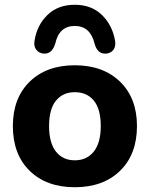

<svg xmlns="http://www.w3.org/2000/svg" viewBox="-20 -775 629 806"><path d="M163 -550Q143 -552 132 -566.5Q121 -581 125 -604Q135 -669 179 -712Q223 -755 294 -755Q364 -755 408 -712Q452 -669 463 -604Q467 -581 456.5 -566.5Q446 -552 426 -550Q389 -547 377 -592Q359 -666 294 -666Q228 -666 212 -592Q198 -547 163 -550ZM34 -246Q34 -363 104.5 -432Q175 -501 294 -501Q413 -501 484 -432Q555 -363 555 -246Q555 -127 484 -58Q413 11 294 11Q175 11 104.5 -58Q34 -127 34 -246ZM294 -388Q244 -388 215 -352.5Q186 -317 186 -246Q186 -175 215 -138.5Q244 -102 294 -102Q344 -102 373.5 -138.5Q403 -175 403 -246Q403 -317 374 -352.5Q345 -388 294 -388Z"/></svg>

Font: Nunito ExtraBold
Style: Regular
Weight: 800
Designer: Vernon Adams
Foundry: Vernon Adams
Version: Version 3.602